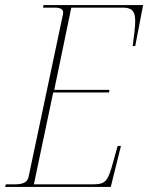

<svg xmlns="http://www.w3.org/2000/svg" viewBox="-34 -734 582 754"><path d="M-14 0H401L441 -161H428L411 -100C389 -18 380 -10 326 -10H99L175 -371H394L396 -381H179L246 -704H449C483 -704 497 -691 497 -652C497 -629 493 -598 487 -553H497L528 -714H137L135 -704H181C204 -704 214 -697 214 -685C214 -680 213 -675 211 -667L79 -43C75 -22 64 -10 22 -10H-11Z"/></svg>

Font: Noto Serif Display Condensed Thin
Style: Italic
Weight: 100
Width: 3
Italic angle: -12°
Designer: Monotype Design Team
Foundry: Monotype Imaging Inc.
Version: Version 2.009